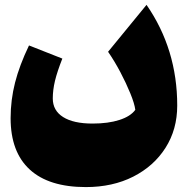

<svg xmlns="http://www.w3.org/2000/svg" viewBox="-20 -491 768 785"><path d="M533.2 -42Q529.8 -67.9 512.9 -109.1Q496.1 -150.4 472.2 -195.8Q448.2 -241.2 421.9 -279.3L579.1 -471.2Q704.6 -289.6 704.6 -59.6Q704.6 38.1 656.7 113.3Q608.9 188.5 524.7 231.2Q440.4 273.9 331.1 273.9Q179.7 273.9 101.6 202.1Q23.4 130.4 23.4 -7.8Q23.4 -82 41.5 -153.1Q59.6 -224.1 98.6 -305.2L234.9 -251.5Q213.9 -198.2 204.8 -160.6Q195.8 -123 195.8 -88.4Q195.8 -39.1 238 -12.5Q280.3 14.2 358.4 14.2Q422.4 14.2 468 -0.5Q513.7 -15.1 533.2 -42Z"/></svg>

Font: Pinar Black
Style: Regular
Weight: 900
Designer: Amin Abedi
Version: Version 3.000